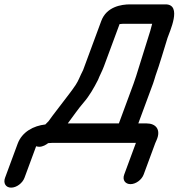

<svg xmlns="http://www.w3.org/2000/svg" viewBox="-51 -671 817 879"><path d="M311 -311C308.9 -305.4 300 -288.8 295.6 -282.5C275 -251.8 265.2 -240.8 240.4 -207.8C217.5 -176.7 195.7 -150.8 171.9 -116.9C169.4 -114 163.4 -107.7 156.6 -101.2C103.4 -95.3 50.2 -68 29.8 -13L-27.9 143C-36.8 167.1 -25.2 188 0 188C25.2 188 52.2 167.1 61.1 143L114.5 -1.5C117 -0.6 123.1 1 128.1 1C145.7 1 160.2 -8.7 169.5 -15.7C175.7 -16.1 182.1 -16.5 189.1 -17H571.3L570.9 -16L517.7 128C508 154 523.4 172 546.4 172C570.7 172 597.7 152.3 606.7 128L659.9 -16C661 -18.9 662.7 -22.9 666 -29.9C687.1 -77.9 662.2 -106 620.2 -106H582.2L649.9 -289C654.1 -300.3 656.7 -310.9 661.1 -324.7C679 -373.5 703.1 -456.9 715.9 -497.3C724.1 -523.3 785.7 -651 706.7 -651H544.7C503.4 -651 436.6 -639.9 412.6 -575L329.6 -350.4C324.1 -338.8 314.6 -320.6 311 -311ZM424.7 -367 496.4 -560.7C501.9 -561.5 507.7 -562 510.8 -562H645.6C643.6 -553.1 640.1 -539.9 636.9 -529.6C618.4 -470.8 592.4 -386.2 571.8 -321.3C567.9 -310.6 563.6 -298.2 560.2 -287.2L493.2 -106H259.3C283.8 -138.5 307.7 -173.9 332 -201.8C358 -231.7 378.5 -267.6 397.3 -304.5C397.8 -305.3 398.5 -306.9 398.9 -308C404.8 -324 416.1 -343.8 424.7 -367Z"/></svg>

Font: Just Breathe
Style: BdObl7
Weight: 400
Foundry: Cannot Into Space Fonts
Version: Version 0.72